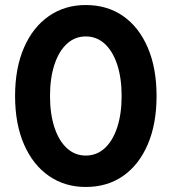

<svg xmlns="http://www.w3.org/2000/svg" viewBox="-20 -732 683 764"><path d="M40 -350Q40 -461 75.5 -542.5Q111 -624 174.5 -668Q238 -712 321 -712Q407 -712 470 -668Q533 -624 568 -542.5Q603 -461 603 -350Q603 -239 568 -157.5Q533 -76 470 -32Q407 12 321 12Q238 12 174.5 -32Q111 -76 75.5 -157.5Q40 -239 40 -350ZM179 -350Q179 -279 196.5 -225.5Q214 -172 246 -142.5Q278 -113 321 -113Q365 -113 397 -142.5Q429 -172 446.5 -225.5Q464 -279 464 -350Q464 -421 446.5 -474.5Q429 -528 397 -557.5Q365 -587 321 -587Q278 -587 246 -557.5Q214 -528 196.5 -474.5Q179 -421 179 -350Z"/></svg>

Font: Jost* Semi
Style: Regular
Weight: 600
Version: Version 3.7